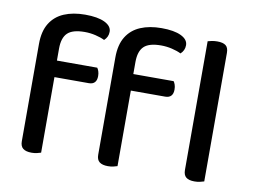

<svg xmlns="http://www.w3.org/2000/svg" viewBox="-74 -781 1197 896"><g transform="rotate(10 524.5 -333.0)"><path d="M152 -360V-438H359Q363 -433 366.5 -423Q370 -413 370 -400Q370 -380 360.5 -370Q351 -360 333 -360ZM168 -495V-373H72V-500Q72 -560 95.5 -598Q119 -636 161.5 -654Q204 -672 261 -672Q321 -672 354 -656Q387 -640 387 -613Q387 -600 382 -589.5Q377 -579 368 -571Q350 -580 324.5 -586Q299 -592 273 -592Q216 -592 192 -569Q168 -546 168 -495ZM72 -413H170V-2Q164 0 152 3Q140 6 126 6Q99 6 85.5 -4.5Q72 -15 72 -39ZM514 -360V-438H721Q725 -433 728.5 -423Q732 -413 732 -400Q732 -380 722.5 -370Q713 -360 695 -360ZM530 -495V-373H434V-500Q434 -560 457.5 -598Q481 -636 523.5 -654Q566 -672 623 -672Q683 -672 716 -656Q749 -640 749 -613Q749 -600 744 -589.5Q739 -579 730 -571Q712 -580 686.5 -586Q661 -592 635 -592Q578 -592 554 -569Q530 -546 530 -495ZM434 -413H532V-2Q526 0 514 3Q502 6 488 6Q461 6 447.5 -4.5Q434 -15 434 -39ZM845 -264 943 -254V-2Q937 0 924.5 3Q912 6 898 6Q871 6 858 -4.5Q845 -15 845 -39ZM943 -206 845 -215V-649Q851 -651 863.5 -653.5Q876 -656 890 -656Q917 -656 930 -646Q943 -636 943 -611Z"/></g></svg>

Font: Baloo Tamma 2 Medium
Style: Regular
Weight: 500
Designer: Divya Kowshik, Shuchita Grover and Ek Type
Foundry: Ek Type
Version: Version 1.700